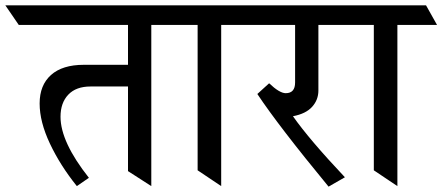

<svg xmlns="http://www.w3.org/2000/svg" viewBox="-90 -695 1652 717"><path d="M475 -602V0L388 -56V-372H248Q194 -372 165 -341.5Q136 -311 136 -259Q136 -165 242 -31L197 0Q135 -77 96.5 -158.5Q58 -240 58 -308.5Q58 -377 100.5 -415Q143 -453 223 -453H388V-602H-20L-70 -675H581L631 -602Z M736 -602V0L648 -59V-602H539L498 -675H843L884 -602Z M1099 -602V-357Q1099 -322 1075.5 -296Q1052 -270 1004 -261Q1065 -174 1198 -33L1137 2Q950 -225 871 -344L915 -384Q954 -347 977 -347Q1012 -347 1012 -387V-602H803L753 -675H1239L1288 -602Z M1394 -602V0L1306 -59V-602H1197L1156 -675H1501L1542 -602Z"/></svg>

Font: Halant Medium
Style: Regular
Weight: 500
Designer: Hitesh Malaviya (Devanagari), Satya Rajpurohit (Latin)
Foundry: Indian Type Foundry
Version: Version 1.101;PS 1.0;hotconv 1.0.78;makeotf.lib2.5.61930; tt